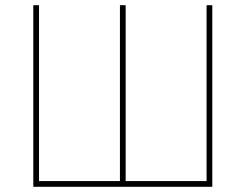

<svg xmlns="http://www.w3.org/2000/svg" viewBox="-20 -718 944 738"><path d="M108 0V-698H130V-22H441V-698H463V-22H774V-698H796V0Z"/></svg>

Font: IBM Plex Sans Thin
Style: Regular
Weight: 100
Designer: Mike Abbink, Paul van der Laan, Pieter van Rosmalen
Foundry: Bold Monday
Version: Version 3.0